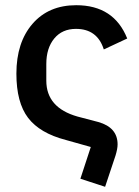

<svg xmlns="http://www.w3.org/2000/svg" viewBox="-20 -552 533 738"><path d="M289 135 329 13 233 -14Q133 -40 88 -99Q43 -158 43 -269Q43 -389 105 -460.5Q167 -532 273 -532Q418 -532 469 -404L379 -362Q354 -441 272 -441Q219 -441 188.5 -404Q158 -367 158 -306V-242Q158 -138 278 -104L358 -83Q432 -62 432 3Q432 20 424 46L384 166Z"/></svg>

Font: IBM Plex Sans Medm
Style: Regular
Weight: 500
Designer: Mike Abbink, Paul van der Laan, Pieter van Rosmalen
Foundry: Bold Monday
Version: Version 3.005